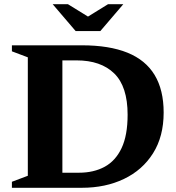

<svg xmlns="http://www.w3.org/2000/svg" viewBox="-20 -891 836 911"><path d="M585.5 -346.5Q585.5 -480.5 522 -542.5Q458.5 -604.5 343 -604.5H199L185.5 -676H368.5Q498.5 -676 584.8 -641Q671 -606 713.8 -535Q756.5 -464 756.5 -357Q756.5 -243.5 706.2 -163.8Q656 -84 568.2 -42Q480.5 0 368.5 0H185.5L199 -71.5H354.5Q425 -71.5 476.8 -99.8Q528.5 -128 557 -188.5Q585.5 -249 585.5 -346.5ZM36.5 0V-28.5L112 -57V-619L36.5 -647.5V-676H276V0ZM411 -804H384L492.5 -871H565L456 -743.5H339L230 -871H302.5Z"/></svg>

Font: Newsreader 16pt 16pt
Style: Bold
Weight: 700
Version: Version 1.003